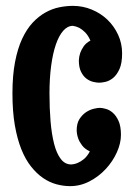

<svg xmlns="http://www.w3.org/2000/svg" viewBox="-20 -595 449 648"><path d="M392.1 -415Q392.1 -381.3 383.1 -361.6Q374 -341.8 361.6 -331.8Q349.1 -321.8 336.2 -318.8Q323.2 -315.9 314.9 -315.9Q306.6 -315.9 294.9 -318.6Q283.2 -321.3 272.2 -329.3Q261.2 -337.4 253.7 -352.3Q246.1 -367.2 246.1 -391.1Q246.6 -404.3 251 -417Q254.9 -427.7 262.7 -439Q270.5 -450.2 285.2 -458Q276.9 -476.6 266.8 -486.3Q256.8 -496.1 247.6 -501Q236.8 -506.3 226.1 -507.8Q208 -507.8 193.4 -491.2Q178.7 -474.6 168.5 -444.6Q158.2 -414.6 152.6 -372.6Q147 -330.6 147 -279.8Q147 -229.5 150.6 -185.8Q154.3 -142.1 162.6 -109.6Q170.9 -77.1 185.1 -58.6Q199.2 -40 220.2 -40Q231.4 -40.5 242.7 -45.4Q252.4 -49.3 263.4 -58.3Q274.4 -67.4 283.2 -84Q266.1 -92.3 257.1 -104.2Q248 -116.2 244.1 -127.4Q239.3 -140.6 238.8 -154.8Q238.8 -178.2 248 -192.9Q257.3 -207.5 270 -216.1Q282.7 -224.6 295.9 -227.8Q309.1 -231 316.9 -231Q325.2 -231 337.4 -227.5Q349.6 -224.1 360.8 -214.4Q372.1 -204.6 380.1 -186.8Q388.2 -168.9 388.2 -140.1Q388.2 -111.3 374.3 -80.6Q360.4 -49.8 336.7 -24.4Q313 1 282 17.1Q251 33.2 216.8 33.2Q193.8 33.2 170.4 26.9Q147 20.5 125.5 5.9Q104 -8.8 85 -32.7Q65.9 -56.6 52 -91.3Q38.1 -126 30 -172.6Q22 -219.2 22 -279.8Q22 -340.3 30.8 -386Q39.6 -431.6 54.9 -464.4Q70.3 -497.1 90.3 -518.6Q110.4 -540 133.1 -552.7Q155.8 -565.4 179.7 -570.3Q203.6 -575.2 226.1 -575.2Q259.3 -575.2 289.6 -562.7Q319.8 -550.3 342.5 -528.6Q365.2 -506.8 378.7 -477.5Q392.1 -448.2 392.1 -415Z"/></svg>

Font: Rum Raisin
Style: Regular
Weight: 400
Designer: Astigmatic (AOETI)
Foundry: Astigmatic (AOETI)
Version: Version 1.000